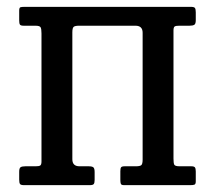

<svg xmlns="http://www.w3.org/2000/svg" viewBox="-20 -540 626 560"><path d="M191 -75.5Q191 -55 212 -55H238.5Q248.5 -55 252.2 -52Q256 -49 256 -38V-15Q256 -6 253.2 -3Q250.5 0 242 0H50Q41 0 38.5 -3.2Q36 -6.5 36 -16V-39Q36 -49.5 40 -52.2Q44 -55 54 -55H84Q93.5 -55 97.2 -57.2Q101 -59.5 101 -69V-442.5Q101 -455.5 98.5 -460.2Q96 -465 83 -465H49Q40.5 -465 38.2 -468.2Q36 -471.5 36 -480V-509Q36 -517.5 39.5 -518.8Q43 -520 51.5 -520H537Q546 -520 548.5 -516.8Q551 -513.5 551 -504V-481Q551 -470.5 546.8 -467.8Q542.5 -465 533 -465H503Q493 -465 489.5 -462.8Q486 -460.5 486 -451V-77.5Q486 -64.5 488.2 -59.8Q490.5 -55 504 -55H538Q546 -55 548.5 -51.8Q551 -48.5 551 -40V-11Q551 -3 547.2 -1.5Q543.5 0 535.5 0H342Q334 0 332.5 -3.8Q331 -7.5 331 -15.5V-40.5Q331 -49 333.2 -52Q335.5 -55 343.5 -55H376Q388 -55 392 -58.2Q396 -61.5 396 -74.5V-444.5Q396 -465 375 -465H211Q199 -465 195 -461.8Q191 -458.5 191 -445.5Z"/></svg>

Font: Besley* Narrow
Style: Regular
Weight: 400
Width: 4
Designer: Owen Earl
Foundry: indestructible type*
Version: Version 3.000; ttfautohint (v1.8.3)